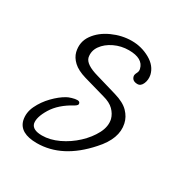

<svg xmlns="http://www.w3.org/2000/svg" viewBox="-103 -431 516 543"><g transform="rotate(30 155.0 -159.5)"><path d="M88 33Q32 33 23 -4Q18 -27 29 -50Q40 -73 58.5 -92Q77 -111 95 -121Q100 -124 110 -127Q120 -130 127 -130Q135 -130 136 -124Q138 -119 128 -113Q87 -91 68.5 -60.5Q50 -30 54 -11Q59 7 90 7Q116 7 143.5 -6Q171 -19 193.5 -40Q216 -61 228.5 -85Q241 -109 236 -131Q232 -146 220 -158Q208 -170 185 -176L115 -196Q88 -204 74 -217Q60 -230 56 -246Q49 -276 66 -300Q83 -324 114 -338Q145 -352 177 -352Q209 -352 236.5 -336.5Q264 -321 270 -295Q273 -280 267.5 -267Q262 -254 251 -254Q234 -254 231 -268Q230 -273 234 -280.5Q238 -288 236 -295Q229 -325 183 -325Q158 -325 136 -314.5Q114 -304 102 -287Q90 -270 94 -250Q99 -230 142 -218L210 -198Q241 -189 256 -173.5Q271 -158 275 -139Q285 -94 241 -46Q171 33 88 33Z"/></g></svg>

Font: Oooh Baby
Style: Normal
Weight: 400
Designer: Robert E. Leuschke
Foundry: Robert E. Leuschke
Version: Version 1.011; ttfautohint (v1.8.3)